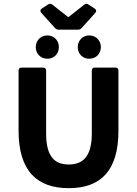

<svg xmlns="http://www.w3.org/2000/svg" viewBox="-20 -982 723 1014"><path d="M198.2 -914.1 270.5 -834C275.4 -828.1 282.2 -825.2 290 -825.2H391.6C399.4 -825.2 406.2 -828.1 411.1 -834L483.4 -914.1C490.2 -921.9 489.3 -930.7 480.5 -936.5L447.3 -958C440.4 -962.9 432.6 -963.9 425.8 -958L342.8 -892.6H338.9L255.9 -958C249 -963.9 240.2 -962.9 233.4 -958L200.2 -936.5C191.4 -930.7 191.4 -921.9 198.2 -914.1ZM168.9 -733.4C168.9 -698.2 194.3 -671.9 230.5 -671.9C265.6 -671.9 291 -698.2 291 -733.4C291 -767.6 265.6 -794.9 230.5 -794.9C194.3 -794.9 168.9 -767.6 168.9 -733.4ZM390.6 -733.4C390.6 -698.2 416 -671.9 451.2 -671.9C487.3 -671.9 512.7 -698.2 512.7 -733.4C512.7 -767.6 487.3 -794.9 451.2 -794.9C416 -794.9 390.6 -767.6 390.6 -733.4ZM78.1 -292C78.1 -82 172.9 11.7 342.8 11.7C513.7 11.7 605.5 -82 605.5 -292V-609.4C605.5 -619.1 599.6 -625 589.8 -625H480.5C470.7 -625 464.8 -619.1 464.8 -609.4V-277.3C464.8 -156.2 418.9 -113.3 342.8 -113.3C267.6 -113.3 223.6 -156.2 223.6 -277.3V-609.4C223.6 -619.1 217.8 -625 208 -625H93.8C84 -625 78.1 -619.1 78.1 -609.4Z"/></svg>

Font: Ed Sans Neue
Style: Bold
Weight: 700
Designer: Stephen Hutchings
Version: Version 1.004;PS 001.004;hotconv 1.0.88;makeotf.lib2.5.64775